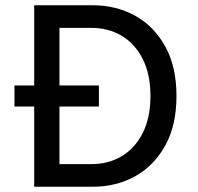

<svg xmlns="http://www.w3.org/2000/svg" viewBox="-20 -710 751 730"><path d="M35 -305V-385H110V-690H333Q422 -690 494 -650Q566 -610 608.5 -533Q651 -456 651 -345Q651 -234 608.5 -157Q566 -80 494 -40Q422 0 333 0H110V-305ZM206 -86H328Q392 -86 442.5 -116Q493 -146 522.5 -204Q552 -262 552 -345Q552 -428 522.5 -486Q493 -544 442.5 -574Q392 -604 328 -604H206V-385H356V-305H206Z"/></svg>

Font: Radio Canada
Style: Regular
Weight: 400
Designer: Charles Daoud, Etienne Aubert Bonn, Alexandre Saumier Demers, Jacques Le Bailly
Foundry: Radio-Canada
Version: Version 2.104;gftools[0.9.28.dev5+ged2979d]